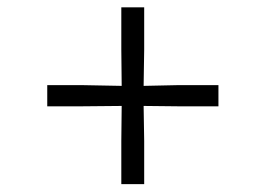

<svg xmlns="http://www.w3.org/2000/svg" viewBox="-20 -552 709 512"><path d="M303.5 -61V-176L304.5 -269.5L198.5 -268.5H106V-325H198.5L304.5 -323L303.5 -420V-532.5H364.5V-420L363 -323L455.5 -325H562.5V-268.5H455.5L363 -269.5L364.5 -176V-61Z"/></svg>

Font: Merriweather 96pt
Style: Regular
Weight: 400
Version: Version 2.100